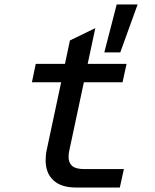

<svg xmlns="http://www.w3.org/2000/svg" viewBox="-20 -834 690 854"><path d="M183 -121Q183 -147 188 -168L252 -468H122L139 -550H269L291 -654L404 -709L370 -550H543L525 -468H353L289 -168Q285 -153 285 -136Q285 -110 301 -96Q317 -82 354 -82H531L513 0H317Q252 0 217.5 -32Q183 -64 183 -121ZM499 -814H592L515 -601H444Z"/></svg>

Font: Azeret Mono
Style: Italic
Weight: 400
Italic angle: -12°
Designer: Martin Vácha
Foundry: Displaay
Version: Version 1.000; Glyphs 3.0.3, build 3074